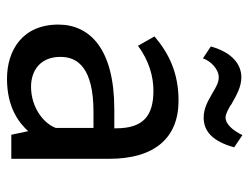

<svg xmlns="http://www.w3.org/2000/svg" viewBox="-100 -584 696 535"><g transform="rotate(90 247.5 -316.0)"><path d="M422 0V-273C422 -399 364 -466 260 -466C184 -466 129 -440 81 -399L107 -353C149 -384 193 -396 232 -396C301 -396 337 -369 337 -292V-287H284C116 -287 48 -219 48 -131C48 -31 120 12 199 12C280 12 322 -22 345 -47L355 0H422ZM336 -229V-124C324 -91 280 -55 221 -55C177 -55 138 -80 138 -137C138 -186 170 -229 292 -229H336ZM390 -621 356 -644C344 -619 326 -597 307 -597C297 -597 283 -605 273 -611C271 -613 269 -614 267 -615C244 -628 221 -641 195 -641C160 -641 126 -617 109 -556L142 -534C150 -556 172 -578 195 -578C210 -578 223 -570 238 -561C241 -559 244 -558 247 -556C261 -548 282 -536 307 -536C345 -536 373 -560 390 -621Z"/></g></svg>

Font: Tajawal Medium
Style: Regular
Weight: 500
Designer: Boutros Fonts
Foundry: Created by Boutros International 2017
Version: Version 1.700